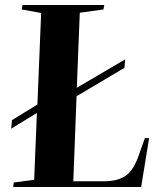

<svg xmlns="http://www.w3.org/2000/svg" viewBox="-20 -750 656 770"><path d="M33 0 35 -18 117 -29 128 -297 25 -234 28 -268 130 -331 145 -698 67 -712 70 -730H398L395 -712L300 -699L288 -398L482 -512L479 -478L287 -364L274 -23H396Q453 -23 484.5 -45.5Q516 -68 536 -126L561 -196H578L546 0Z"/></svg>

Font: Literata 72pt
Style: Bold Italic
Weight: 700
Italic angle: -2°
Designer: Latin by Veronika Burian and Jose Scaglione. Greek by Irene Vlachou. Cyrillic by Vera Evstafieva
Foundry: TypeTogether
Version: Version 3.002